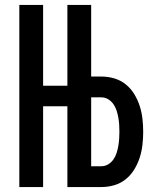

<svg xmlns="http://www.w3.org/2000/svg" viewBox="-20 -755 640 775"><path d="M58 0V-735H154V-409H252V-735H348V-446H389Q416 -446 441.5 -438.5Q467 -431 487.5 -414.5Q508 -398 522 -375Q536 -352 544 -327Q552 -302 555 -275.5Q558 -249 558 -223Q558 -197 555 -170.5Q552 -144 544 -119Q536 -94 522 -71Q508 -48 487.5 -31.5Q467 -15 441.5 -7.5Q416 0 389 0H252V-326H154V0ZM389 -84Q404 -84 416.5 -91.5Q429 -99 437.5 -111Q446 -123 450.5 -137Q455 -151 457.5 -165.5Q460 -180 461 -194.5Q462 -209 462 -223Q462 -238 461 -252.5Q460 -267 457.5 -281Q455 -295 450.5 -309Q446 -323 437.5 -335Q429 -347 416.5 -354.5Q404 -362 389 -362H348V-84Z"/></svg>

Font: Iosevka Custom Medium Extended
Style: Regular
Weight: 500
Width: 7
Monospace: yes
Designer: Belleve Invis
Foundry: Belleve Invis
Version: Version 11.2.4; ttfautohint (v1.8.4)